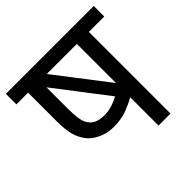

<svg xmlns="http://www.w3.org/2000/svg" viewBox="-161 -769 916 916"><g transform="rotate(-45 296.5 -311.0)"><path d="M593 -622V-551H489V0H408V-191Q378 -174 341 -160Q304 -146 254 -146Q214 -146 181.5 -159.5Q149 -173 128 -194Q103 -221 91 -257.5Q79 -294 79 -358V-551H0V-622ZM408 -551H205L408 -287ZM189 -240Q212 -217 262 -217Q288 -217 313 -225Q338 -233 360 -245L159 -507V-369Q159 -328 162 -304Q165 -280 171.5 -265.5Q178 -251 189 -240Z"/></g></svg>

Font: Noto Sans Historical
Style: Regular
Weight: 400
Designer: Monotype Design Team
Foundry: Monotype Imaging Inc.
Version: Version 2.013; ttfautohint (v1.8.4.7-5d5b)